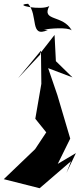

<svg xmlns="http://www.w3.org/2000/svg" viewBox="-54 -916 432 1017"><path d="M298 0 348 -105 252 -48 318 -182 250 -412 201 -555 330 -506 242 -592 235 -731 160 -635 159 -627 41 -501 163 -648 165 -472 133 -287 191 -215 132 -126 -34 33 156 81 322 -62ZM178 -759C208 -765 304 -773 326 -755C279 -840 164 -801 207 -884C166 -859 9 -890 95 -896C150 -834 102 -713 199 -757Z"/></svg>

Font: Asimov Silicon
Style: Regular
Weight: 400
Designer: Google
Version: Version 2.000980; 2014